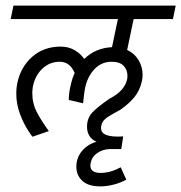

<svg xmlns="http://www.w3.org/2000/svg" viewBox="-20 -476 646 684"><path d="M488 -209Q488 -197 485 -185Q478 -154 460 -131.5Q442 -109 413 -88Q406 -83 399 -79.5Q392 -76 387 -73Q365 -61 354.5 -52Q344 -43 341 -29Q340 -26 340 -19Q340 15 419 10L412 55H371Q345 56 326 69.5Q307 83 303 105Q302 108 302 114Q302 140 339 140Q373 140 410 120L430 164Q408 176 383.5 182Q359 188 338 188Q294 188 273 168Q252 148 252 118Q252 86 272 62Q292 38 324 29Q307 22 298.5 8Q290 -6 290 -24Q290 -56 310 -76.5Q330 -97 371 -125Q424 -152 433 -194Q434 -198 434 -206Q434 -227 420.5 -241.5Q407 -256 377 -256Q341 -256 315.5 -228.5Q290 -201 282 -157Q280 -147 276 -108L225 -120Q225 -130 226.5 -143.5Q228 -157 231 -169Q237 -197 246 -216Q229 -256 193 -256Q157 -256 131 -231.5Q105 -207 97 -167Q95 -153 95 -145Q95 -107 112 -75Q129 -43 154 -9L96 11Q96 13 80 -11.5Q64 -36 51 -70.5Q38 -105 38 -143Q38 -161 41 -177Q53 -237 94.5 -273.5Q136 -310 196 -310Q224 -310 245.5 -297.5Q267 -285 280 -266Q320 -305 379 -308L400 -408H18L28 -456H606L596 -408H456L433 -298Q459 -286 473.5 -262Q488 -238 488 -209Z"/></svg>

Font: Cambay Devanagari
Style: Italic
Weight: 400
Italic angle: -11°
Designer: Pooja Saxena
Foundry: Pooja Saxena
Version: Version 1.018;PS 001.018;hotconv 1.0.70;makeotf.lib2.5.58329